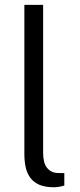

<svg xmlns="http://www.w3.org/2000/svg" viewBox="-20 -763 330 788"><path d="M201 5.5Q164 5.5 140.2 -5.2Q116.5 -16 103.2 -35Q90 -54 85 -78.5Q80 -103 80 -130V-743H157V-136.5Q157 -94 173 -74.2Q189 -54.5 215 -53L244 -52.5V-1.5Q233 2 221.5 3.8Q210 5.5 201 5.5Z"/></svg>

Font: Public Sans Thin Light
Style: Regular
Weight: 300
Version: Version 1.007